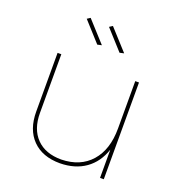

<svg xmlns="http://www.w3.org/2000/svg" viewBox="-133 -851 903 964"><g transform="rotate(20 318.5 -369.5)"><path d="M527 -517V0H507V-151Q483 -79 428 -40Q373 -1 292 0Q198 0 145 -54Q92 -108 92 -204V-517H112V-204Q112 -117 159.5 -68.5Q207 -20 292 -20Q393 -22 450 -86.5Q507 -151 507 -264V-517ZM288 -629 265 -624 171 -728 188 -739ZM407 -629 384 -624 290 -728 307 -739Z"/></g></svg>

Font: Montserrat-Arabic Thin
Style: Regular
Weight: 250
Designer: Mohamed Gaber
Foundry: Kief Type Foundry
Version: Version 5.008